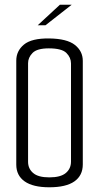

<svg xmlns="http://www.w3.org/2000/svg" viewBox="-20 -791 419 814"><path d="M189 3Q120 3 84.5 -22Q49 -47 49 -93V-534Q49 -575 81.5 -602Q114 -629 189 -628Q264 -627 297.5 -600.5Q331 -574 331 -533V-94Q331 -47 295.5 -22Q260 3 189 3ZM189 -39Q237 -39 259 -57.5Q281 -76 281 -106V-522Q281 -547 261.5 -566.5Q242 -586 187 -586Q137 -586 118 -566.5Q99 -547 99 -523V-105Q99 -76 120.5 -57.5Q142 -39 189 -39ZM140 -684 234 -771H284L173 -684Z"/></svg>

Font: Smooch Sans
Style: Regular
Weight: 400
Designer: Robert E. Leuschke
Foundry: Robert E. Leuschke
Version: Version 1.010; ttfautohint (v1.8.3)